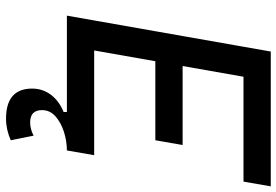

<svg xmlns="http://www.w3.org/2000/svg" viewBox="-164 -570 940 653"><g transform="rotate(90 306.5 -243.0)"><path d="M383.3 207Q280.8 207 280.8 118.2Q280.8 82.5 301.8 54.4Q322.8 26.4 360.4 11.2V-13.2L472.7 -14.6L491.2 0Q460 0 428.2 10Q396.5 20 375.2 38.8Q354 57.6 354 84.5Q354 125 396 125Q406.7 125 418.2 122.1Q429.7 119.1 440.9 113.3L456.5 190.9Q439 198.7 420.4 202.9Q401.9 207 383.3 207ZM32.7 0 154.8 -693.4H256.8L134.8 0ZM32.7 0 49.3 -92.8H507.3L491.2 0ZM85.9 -300.8 102.1 -393.6H472.7L456.5 -300.8ZM138.7 -600.6 154.8 -693.4H613.3L597.2 -600.6Z"/></g></svg>

Font: Cascadia Mono NF
Style: Italic
Weight: 400
Italic angle: -10°
Monospace: yes
Designer: Aaron Bell
Foundry: Saja Typeworks
Version: Version 2404.023